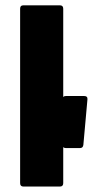

<svg xmlns="http://www.w3.org/2000/svg" viewBox="-20 -686 342 706"><path d="M66.5 0Q54 0 54 -12.5V-654Q54 -666.5 66.5 -666.5H200Q212.5 -666.5 212.5 -654V-12.5Q212.5 0 200 0ZM222.5 -141.5Q210 -141.5 210 -153V-320Q210 -333 222.5 -333H289Q303 -333 301.5 -320L286.5 -153Q285 -141.5 274 -141.5Z"/></svg>

Font: Jaro
Style: Regular
Weight: 400
Designer: Agyei Archer, Celine Hurka, Mirko Velimirović
Version: Version 1.000